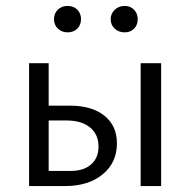

<svg xmlns="http://www.w3.org/2000/svg" viewBox="-20 -627 640 647"><path d="M78 -414H144V-271H215Q290 -271 332 -237Q374 -203 374 -144Q374 -79 326 -39.5Q278 0 199 0H78ZM454 -414H523V0H454ZM162 -562Q162 -582 175 -594.5Q188 -607 208 -607Q228 -607 240.5 -594.5Q253 -582 253 -562Q253 -543 240.5 -530.5Q228 -518 208 -518Q188 -518 175 -530.5Q162 -543 162 -562ZM353 -562Q353 -581 366.5 -594Q380 -607 400 -607Q419 -607 431.5 -594.5Q444 -582 444 -562Q444 -543 432 -530.5Q420 -518 400 -518Q380 -518 366.5 -530.5Q353 -543 353 -562ZM218 -51Q262 -51 287 -73Q312 -95 312 -133Q312 -174 283.5 -197.5Q255 -221 204 -221H144V-51Z"/></svg>

Font: LXGW Bright GB
Style: Regular
Weight: 400
Designer: Christian Thalmann (Catharsis Fonts)
Foundry: LXGW / Christian Thalmann (Catharsis Fonts) / Fontworks Inc.
Version: Version 5.510